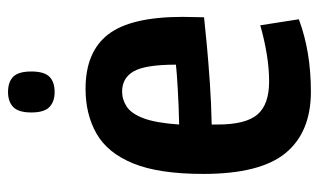

<svg xmlns="http://www.w3.org/2000/svg" viewBox="-178 -606 794 478"><g transform="rotate(-90 219.0 -367.0)"><path d="M230 10Q129 10 77 -53Q25 -116 25 -258Q25 -368 51 -432Q77 -496 125 -523.5Q173 -551 237 -551Q329 -551 372.5 -494.5Q416 -438 416 -309Q416 -301 415.5 -284Q415 -267 415 -256Q388 -253 345 -249Q302 -245 251 -241.5Q200 -238 148 -237Q148 -233 148 -229.5Q148 -226 148 -222Q148 -152 173 -123Q198 -94 255 -94Q288 -94 324 -100Q360 -106 395 -116L410 -20Q330 10 230 10ZM148 -318Q195 -319 237.5 -321.5Q280 -324 297 -326Q297 -402 280.5 -431Q264 -460 230 -460Q210 -460 192.5 -448.5Q175 -437 163.5 -406.5Q152 -376 148 -318ZM229 -628Q205 -628 191.5 -641Q178 -654 178 -686Q178 -718 191.5 -731Q205 -744 229 -744Q254 -744 267 -731Q280 -718 280 -686Q280 -654 267 -641Q254 -628 229 -628Z"/></g></svg>

Font: Georama Semi Condensed SemiBold
Style: Regular
Weight: 600
Width: 4
Designer: Jean-Baptiste Levee
Foundry: Production Type
Version: Version 1.000